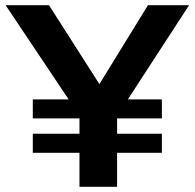

<svg xmlns="http://www.w3.org/2000/svg" viewBox="-20 -720 750 740"><path d="M286.3 0V-131.1H106.4V-204.5H286.3V-263.7H106.4V-337H244.5L1.6 -700H168.8L363.1 -395.9L550.3 -700H708.8L472.8 -337H603.9V-263.7H431.3V-204.5H603.9V-131.1H431.3V0Z"/></svg>

Font: Red Hat Display VF
Style: Regular
Weight: 300
Designer: Pentagram, MCKL
Foundry: Pentagram, MCKL
Version: Version 1.023